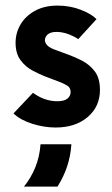

<svg xmlns="http://www.w3.org/2000/svg" viewBox="-20 -451 408 700"><path d="M100 -112.5Q106.9 -107.6 115.3 -102.8Q150.7 -81.9 188.9 -81.9Q214.6 -81.9 226 -91.7Q237.5 -101.4 237.5 -115.3Q237.5 -131.2 225.7 -138.5Q213.9 -145.8 201.4 -150.7L143.1 -172.9Q123.6 -180.6 98.6 -193.8Q73.6 -206.9 55.2 -231.2Q36.8 -255.6 36.8 -295.1Q36.8 -331.2 54.9 -361.8Q72.9 -392.4 107.3 -411.5Q141.7 -430.6 190.3 -430.6Q235.4 -430.6 274.7 -415.3Q313.9 -400 331.9 -381.2L265.3 -308.3Q256.9 -313.9 248.6 -318.1Q216 -334.7 186.8 -334.7Q164.6 -334.7 154.2 -325.7Q143.8 -316.7 143.8 -304.9Q143.8 -295.8 151 -287.2Q158.3 -278.5 175.7 -271.5L229.9 -251.4Q253.5 -243.1 280.2 -229.2Q306.9 -215.3 325.7 -190.6Q344.4 -166 344.4 -122.9Q344.4 -62.5 299.7 -24.3Q254.9 13.9 182.6 13.9Q140.3 13.9 96.9 0Q53.5 -13.9 29.2 -37.5ZM67.4 229.2Q92.4 198.6 108.3 160.1Q124.3 121.5 127.8 75H240.3Q237.5 117.4 224.7 155.9Q211.8 194.4 189.6 229.2Z"/></svg>

Font: co2trust
Style: Bold
Weight: 700
Designer: Kristian Moeller
Foundry: Dicotype
Version: Version 1.000